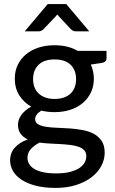

<svg xmlns="http://www.w3.org/2000/svg" viewBox="-20 -738 562 940"><path d="M247 -253.5Q273 -253.5 292.8 -260.5Q312.5 -267.5 325.8 -280.2Q339 -293 345.8 -311Q352.5 -329 352.5 -350.5Q352.5 -394.5 325.8 -420.8Q299 -447 247 -447Q195.5 -447 168.8 -420.8Q142 -394.5 142 -350.5Q142 -329 148.8 -311.2Q155.5 -293.5 168.8 -280.8Q182 -268 201.8 -260.8Q221.5 -253.5 247 -253.5ZM402.5 26.5Q402.5 8.5 392.5 -2.2Q382.5 -13 365.2 -19.2Q348 -25.5 325 -28.2Q302 -31 276.8 -32.5Q251.5 -34 225 -35.2Q198.5 -36.5 174 -40Q148 -27 131.2 -8.5Q114.5 10 114.5 35Q114.5 51 122.8 65Q131 79 148.2 89.2Q165.5 99.5 191.8 105.2Q218 111 254.5 111Q290.5 111 318 104.8Q345.5 98.5 364.2 87.2Q383 76 392.8 60.5Q402.5 45 402.5 26.5ZM501.5 -489V-452.5Q501.5 -434.5 479 -430L424.5 -422Q431.5 -406.5 435.5 -389.2Q439.5 -372 439.5 -353Q439.5 -315.5 425 -285.2Q410.5 -255 385 -233.5Q359.5 -212 324.2 -200.5Q289 -189 247 -189Q212.5 -189 182.5 -196.5Q167.5 -187.5 159.8 -176.8Q152 -166 152 -155.5Q152 -138 166.8 -129.5Q181.5 -121 205.2 -117.2Q229 -113.5 259.8 -112.5Q290.5 -111.5 322.2 -109.2Q354 -107 384.8 -101.2Q415.5 -95.5 439.2 -82.8Q463 -70 477.8 -47.8Q492.5 -25.5 492.5 10Q492.5 43 476.2 74Q460 105 429 129Q398 153 353.5 167.5Q309 182 252.5 182Q196 182 154.2 171Q112.5 160 84.8 141.5Q57 123 43.2 98.5Q29.5 74 29.5 47.5Q29.5 10.5 52.5 -15.2Q75.5 -41 116 -55.5Q94 -65.5 81 -82.8Q68 -100 68 -128.5Q68 -139.5 72 -151.2Q76 -163 84.2 -174.8Q92.5 -186.5 104.8 -197Q117 -207.5 133 -216Q95.5 -237 74 -271.8Q52.5 -306.5 52.5 -353Q52.5 -390.5 67 -420.5Q81.5 -450.5 107.2 -472Q133 -493.5 168.8 -505Q204.5 -516.5 247 -516.5Q313 -516.5 360.5 -489ZM417 -584.5H351.5Q345.5 -584.5 339.8 -586.5Q334 -588.5 327.5 -594.5L269 -657Q265 -661 260.5 -667Q256 -661 252 -657L192.5 -594.5Q187.5 -589.5 181.2 -587Q175 -584.5 169 -584.5H101L213.5 -718H304.5Z"/></svg>

Font: Lato 2
Style: Regular
Weight: 500
Designer: Lukasz Dziedzic with Adam Twardoch and Botio Nikoltchev
Foundry: tyPoland Lukasz Dziedzic
Version: Version 2.015; 2015-08-06; http://www.latofonts.com/